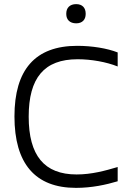

<svg xmlns="http://www.w3.org/2000/svg" viewBox="-20 -901 640 930"><path d="M550 -579V-647C499 -667 426 -679 354 -679C150 -679 50 -563 50 -337C50 -109 150 9 348 9C425 9 493 -6 550 -23V-92C489 -74 424 -56 351 -56C194 -56 119 -148 119 -336C119 -524 194 -614 356 -614C422 -614 495 -601 550 -579ZM301 -833C301 -806 318 -788 349 -788C379 -788 395 -806 395 -833V-835C395 -863 379 -881 349 -881C318 -881 301 -863 301 -835Z"/></svg>

Font: LT Wave Mono Light
Style: Regular
Weight: 300
Designer: Daniel Lyons
Version: Version 2.5 (Glyphs App)